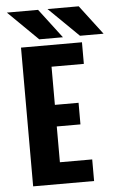

<svg xmlns="http://www.w3.org/2000/svg" viewBox="-59 -923 606 965"><g transform="rotate(-5 244.0 -441.0)"><path d="M488 -733.5H369L218 -881.5H375.5ZM283 -733.5H163.5L13 -881.5H170.5ZM376 -591H213V-398.5H332.5V-289.5H213V-109H376V0H68.5V-700H376Z"/></g></svg>

Font: League Mono Condensed
Style: Bold
Weight: 700
Width: 1
Designer: Tyler Finck
Foundry: The League of Moveable Type / Tyler Finck
Version: Version 2.210